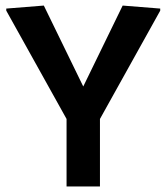

<svg xmlns="http://www.w3.org/2000/svg" viewBox="-20 -670 598 690"><path d="M2.5 -631.7 219.2 -242.5V0H339.2V-242.5L555.8 -631.7V-639.2L420.8 -650L279.2 -359.2L137.5 -650L2.5 -639.2Z"/></svg>

Font: Boon SemiBold
Style: Regular
Weight: 600
Designer: Sungsit Sawaiwan
Foundry: FontUni
Version: Version 2.0